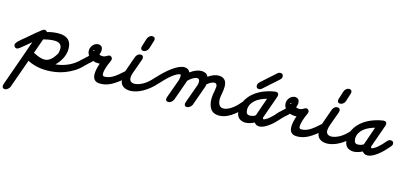

<svg xmlns="http://www.w3.org/2000/svg" viewBox="-141 -1244 4724 2234"><g transform="rotate(15 2220.5 -127.0)"><path d="M17 -116Q-4 -100 -18 -100Q-32 -100 -42 -113Q-52 -126 -52 -137Q-52 -147 -42.5 -160.5Q-33 -174 -18 -188.5Q-3 -203 15.5 -218Q34 -233 51 -247L69 -262Q104 -293 141 -324Q178 -355 212 -381Q231 -395 245 -395Q260 -395 274 -376Q313 -387 347 -391.5Q381 -396 410 -396Q568 -396 568 -252Q568 -219 559.5 -188Q551 -157 536.5 -130Q522 -103 504 -79.5Q486 -56 467 -38Q548 -46 619.5 -78.5Q691 -111 751 -173Q774 -196 792 -196Q828 -196 828 -160Q828 -146 820.5 -136.5Q813 -127 795 -107Q753 -63 703.5 -32.5Q654 -2 601.5 18Q549 38 494.5 47Q440 56 387 56Q320 56 260.5 42Q201 28 154 2Q123 90 92.5 175Q62 260 31 348Q24 365 7 379Q-10 393 -28 393Q-60 393 -60 360Q-60 355 -59.5 351.5Q-59 348 -56 342L-58 345L92 -78Q104 -112 116 -147.5Q128 -183 141 -219Q112 -194 82 -168.5Q52 -143 17 -116ZM191 -104Q229 -84 263 -71.5Q297 -59 329 -59Q364 -59 398 -84.5Q432 -110 467 -171Q475 -205 475 -227Q475 -302 384 -302Q331 -302 254 -282Z M806 -118Q786 -100 768 -100Q748 -100 741 -110Q734 -120 734 -137Q734 -149 747.5 -165Q761 -181 779 -198H778Q793 -213 802 -219Q811 -225 819 -239Q810 -252 805.5 -265Q801 -278 801 -299Q801 -315 807.5 -331.5Q814 -348 826 -362Q838 -376 855.5 -385Q873 -394 896 -394Q944 -386 944 -337Q944 -323 940.5 -309Q937 -295 932 -280Q941 -276 949.5 -274Q958 -272 969 -272Q984 -272 997 -276.5Q1010 -281 1022 -289L1020 -288Q1038 -300 1051 -300Q1074 -300 1085 -272Q1085 -263 1083.5 -257Q1082 -251 1080 -245Q1029 -134 1029 -79Q1029 -48 1053 -48Q1078 -48 1102 -54.5Q1126 -61 1152 -76Q1178 -91 1209 -116Q1240 -141 1279 -177H1278Q1297 -196 1316 -196Q1351 -196 1351 -160Q1351 -141 1329 -119Q1277 -71 1235.5 -39.5Q1194 -8 1158.5 10.5Q1123 29 1091 36.5Q1059 44 1026 44Q936 44 936 -49Q936 -75 942.5 -107Q949 -139 963 -180Q958 -179 953 -179Q948 -179 943 -179Q909 -179 881 -190Q873 -180 864 -171.5Q855 -163 844 -154V-155Q836 -147 827 -138.5Q818 -130 807 -119ZM850 -311Q850 -307 855 -303L873 -312ZM873 -312 895 -323Q895 -317 897 -313Z M1621 -183Q1641 -206 1665 -206Q1700 -206 1700 -171Q1700 -155 1685 -136Q1648 -93 1608 -61Q1568 -29 1529 -8Q1490 13 1453 23.5Q1416 34 1385 34Q1328 34 1293.5 5.5Q1259 -23 1259 -90Q1259 -133 1277 -183L1276 -182Q1292 -227 1307.5 -271Q1323 -315 1339 -360Q1345 -376 1360 -390.5Q1375 -405 1397 -405Q1430 -405 1430 -372Q1430 -367 1429.5 -363Q1429 -359 1426 -353L1428 -356Q1412 -311 1396 -267Q1380 -223 1364 -178Q1351 -143 1351 -116Q1351 -87 1367.5 -72.5Q1384 -58 1411 -58Q1455 -58 1511 -88.5Q1567 -119 1621 -182ZM1415 -600V-599Q1420 -618 1437 -632.5Q1454 -647 1474 -647Q1507 -647 1507 -614Q1507 -612 1506.5 -609.5Q1506 -607 1506 -604L1474 -502Q1468 -482 1451 -468Q1434 -454 1414 -454Q1382 -454 1382 -486Q1382 -490 1382.5 -494.5Q1383 -499 1386 -505L1384 -501Z M1822 -3Q1821 -1 1819.5 1Q1818 3 1817 8Q1818 2 1822 -3ZM1680 -130Q1659 -105 1638 -105Q1602 -105 1602 -140Q1602 -155 1617 -175Q1659 -224 1702 -264.5Q1745 -305 1785 -334Q1825 -363 1861 -379Q1897 -395 1927 -395Q1953 -395 1970.5 -383Q1988 -371 1996 -351Q2030 -376 2064 -390Q2098 -404 2130 -404Q2159 -404 2180 -393.5Q2201 -383 2213 -357Q2245 -379 2276.5 -391.5Q2308 -404 2338 -404Q2383 -404 2409.5 -378Q2436 -352 2436 -297Q2436 -277 2433.5 -255.5Q2431 -234 2427 -214Q2424 -195 2421 -177.5Q2418 -160 2418 -150Q2418 -99 2435.5 -73.5Q2453 -48 2483 -48Q2526 -48 2576.5 -80.5Q2627 -113 2678 -175Q2699 -200 2721 -200Q2738 -200 2748 -191.5Q2758 -183 2758 -165Q2758 -152 2742 -130Q2670 -47 2598.5 -1Q2527 45 2458 45Q2389 45 2356.5 -0.5Q2324 -46 2324 -124Q2324 -169 2339 -235H2338Q2343 -260 2343 -269Q2343 -288 2335.5 -299.5Q2328 -311 2313 -311Q2292 -311 2269 -299Q2246 -287 2223 -266Q2222 -261 2222 -256.5Q2222 -252 2221 -248Q2221 -247 2220.5 -246.5Q2220 -246 2220 -245V-243L2133 1Q2126 18 2108 32Q2090 46 2072 46Q2041 46 2041 15Q2041 13 2041 11Q2041 9 2043 4V0L2129 -239Q2131 -248 2132 -257Q2133 -266 2133 -271Q2133 -292 2124.5 -301.5Q2116 -311 2104 -311Q2081 -311 2052 -294Q2023 -277 1994 -247Q1993 -245 1993.5 -243Q1994 -241 1994 -239L1908 2Q1898 20 1882.5 32.5Q1867 45 1848 45Q1816 45 1816 14Q1816 11 1817 8Q1817 1 1819 -3L1904 -239Q1909 -267 1909 -282Q1909 -302 1903 -302Q1885 -302 1860 -289Q1835 -276 1806 -253Q1777 -230 1745 -198.5Q1713 -167 1680 -130Z M3119 -170Q3140 -195 3163 -195Q3199 -195 3199 -161Q3199 -145 3184 -127Q3156 -94 3125 -62.5Q3094 -31 3062 -7Q3030 17 2999.5 31.5Q2969 46 2943 46Q2923 46 2907.5 37.5Q2892 29 2882 15Q2856 29 2827 37Q2798 45 2773 45Q2664 39 2664 -78Q2664 -147 2695 -201Q2726 -255 2776 -295Q2826 -335 2890.5 -360Q2955 -385 3021 -394H3029Q3062 -394 3062 -361Q3062 -356 3061.5 -352.5Q3061 -349 3058 -343L3060 -346Q3036 -277 3011 -207.5Q2986 -138 2962 -69Q2961 -67 2961 -64Q2961 -57 2964 -53Q2967 -49 2970 -47Q2998 -53 3038 -86.5Q3078 -120 3119 -170ZM2874 -73 2949 -289Q2909 -278 2874 -261.5Q2839 -245 2813 -222Q2787 -199 2772 -170Q2757 -141 2757 -105Q2759 -73 2770.5 -60.5Q2782 -48 2801 -48Q2831 -48 2851.5 -57Q2872 -66 2874 -72ZM2986 -604Q2994 -612 3004 -616Q3014 -620 3023 -620Q3041 -620 3049.5 -610Q3058 -600 3058 -583Q3058 -562 3035 -542L2864 -389Q2854 -381 2845.5 -377Q2837 -373 2828 -373Q2794 -373 2794 -409Q2794 -430 2815 -451Z M3176 -118Q3156 -100 3138 -100Q3118 -100 3111 -110Q3104 -120 3104 -137Q3104 -149 3117.5 -165Q3131 -181 3149 -198H3148Q3163 -213 3172 -219Q3181 -225 3189 -239Q3180 -252 3175.5 -265Q3171 -278 3171 -299Q3171 -315 3177.5 -331.5Q3184 -348 3196 -362Q3208 -376 3225.5 -385Q3243 -394 3266 -394Q3314 -386 3314 -337Q3314 -323 3310.5 -309Q3307 -295 3302 -280Q3311 -276 3319.5 -274Q3328 -272 3339 -272Q3354 -272 3367 -276.5Q3380 -281 3392 -289L3390 -288Q3408 -300 3421 -300Q3444 -300 3455 -272Q3455 -263 3453.5 -257Q3452 -251 3450 -245Q3399 -134 3399 -79Q3399 -48 3423 -48Q3448 -48 3472 -54.5Q3496 -61 3522 -76Q3548 -91 3579 -116Q3610 -141 3649 -177H3648Q3667 -196 3686 -196Q3721 -196 3721 -160Q3721 -141 3699 -119Q3647 -71 3605.5 -39.5Q3564 -8 3528.5 10.5Q3493 29 3461 36.5Q3429 44 3396 44Q3306 44 3306 -49Q3306 -75 3312.5 -107Q3319 -139 3333 -180Q3328 -179 3323 -179Q3318 -179 3313 -179Q3279 -179 3251 -190Q3243 -180 3234 -171.5Q3225 -163 3214 -154V-155Q3206 -147 3197 -138.5Q3188 -130 3177 -119ZM3220 -311Q3220 -307 3225 -303L3243 -312ZM3243 -312 3265 -323Q3265 -317 3267 -313Z M3991 -183Q4011 -206 4035 -206Q4070 -206 4070 -171Q4070 -155 4055 -136Q4018 -93 3978 -61Q3938 -29 3899 -8Q3860 13 3823 23.5Q3786 34 3755 34Q3698 34 3663.5 5.5Q3629 -23 3629 -90Q3629 -133 3647 -183L3646 -182Q3662 -227 3677.5 -271Q3693 -315 3709 -360Q3715 -376 3730 -390.5Q3745 -405 3767 -405Q3800 -405 3800 -372Q3800 -367 3799.5 -363Q3799 -359 3796 -353L3798 -356Q3782 -311 3766 -267Q3750 -223 3734 -178Q3721 -143 3721 -116Q3721 -87 3737.5 -72.5Q3754 -58 3781 -58Q3825 -58 3881 -88.5Q3937 -119 3991 -182ZM3785 -600V-599Q3790 -618 3807 -632.5Q3824 -647 3844 -647Q3877 -647 3877 -614Q3877 -612 3876.5 -609.5Q3876 -607 3876 -604L3844 -502Q3838 -482 3821 -468Q3804 -454 3784 -454Q3752 -454 3752 -486Q3752 -490 3752.5 -494.5Q3753 -499 3756 -505L3754 -501Z M4421 -170Q4442 -195 4465 -195Q4501 -195 4501 -161Q4501 -145 4486 -127Q4458 -94 4427 -62.5Q4396 -31 4364 -7Q4332 17 4301.5 31.5Q4271 46 4245 46Q4225 46 4209.5 37.5Q4194 29 4184 15Q4158 29 4129 37Q4100 45 4075 45Q3966 39 3966 -78Q3966 -147 3997 -201Q4028 -255 4078 -295Q4128 -335 4192.5 -360Q4257 -385 4323 -394H4331Q4364 -394 4364 -361Q4364 -356 4363.5 -352.5Q4363 -349 4360 -343L4362 -346Q4338 -277 4313 -207.5Q4288 -138 4264 -69Q4263 -67 4263 -64Q4263 -57 4266 -53Q4269 -49 4272 -47Q4300 -53 4340 -86.5Q4380 -120 4421 -170ZM4176 -73 4251 -289Q4211 -278 4176 -261.5Q4141 -245 4115 -222Q4089 -199 4074 -170Q4059 -141 4059 -105Q4061 -73 4072.5 -60.5Q4084 -48 4103 -48Q4133 -48 4153.5 -57Q4174 -66 4176 -72Z"/></g></svg>

Font: Discipuli Britannica Bold
Style: Regular
Weight: 700
Designer: Peter Wiegel
Foundry: Peter Wiegel
Version: Version 0.001 2009